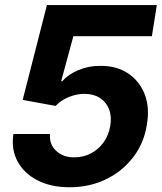

<svg xmlns="http://www.w3.org/2000/svg" viewBox="-20 -748 655 777"><path d="M261.7 9.8Q186.5 9.8 132.1 -18.1Q77.6 -45.9 51.3 -94.5Q24.9 -143.1 34.2 -205.6H182.6Q178.7 -164.1 207.3 -137.5Q235.8 -110.8 280.8 -111.3Q317.4 -111.3 347.9 -127.2Q378.4 -143.1 399.2 -171.9Q419.9 -200.7 426.3 -238.8Q432.6 -276.9 421.1 -306.2Q409.7 -335.4 384 -351.8Q358.4 -368.2 321.8 -368.2Q289.6 -368.2 257.6 -355Q225.6 -341.8 205.1 -319.3L71.8 -343.8L169.9 -727.5H614.7L594.7 -601.6H276.9L227.5 -419.4H231.9Q255.9 -446.8 297.4 -464.4Q338.9 -481.9 386.2 -481.4Q452.1 -481.9 498.5 -450.9Q544.9 -419.9 565.7 -366Q586.4 -312 574.2 -242.7Q563 -169.4 519.5 -112.3Q476.1 -55.2 409.4 -22.7Q342.8 9.8 261.7 9.8Z"/></svg>

Font: Inter Tight
Style: Bold Italic
Weight: 700
Italic angle: -9.39999°
Designer: Rasmus Andersson
Foundry: rsms
Version: Version 3.004